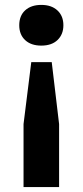

<svg xmlns="http://www.w3.org/2000/svg" viewBox="-20 -573 337 783"><path d="M107.5 -319.5H191L221 -67V190H76V-67ZM148.5 -553Q190 -553 214.2 -530.5Q238.5 -508 238.5 -470Q238.5 -433 214.8 -410Q191 -387 148.5 -387Q106.5 -387 82.5 -409.5Q58.5 -432 58.5 -470Q58.5 -509 82.8 -531Q107 -553 148.5 -553Z"/></svg>

Font: Encode Sans SC SemiExpanded SemiBold
Style: Regular
Weight: 600
Width: 6
Designer: Multiple Designers
Foundry: Impallari Type
Version: Version 3.002